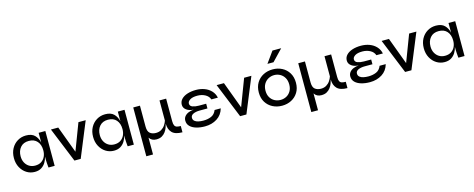

<svg xmlns="http://www.w3.org/2000/svg" viewBox="-38 -1608 6563 2656"><g transform="rotate(-15 3243.0 -280.5)"><path d="M269 10Q205 10 152.5 -23Q100 -56 68.5 -114.5Q37 -173 37 -249Q37 -325 68.5 -383.5Q100 -442 155 -475.5Q210 -509 278 -509Q359 -509 401 -467.5Q443 -426 458 -360V-499H554V0H466Q465 -3 463.5 -21.5Q462 -40 460 -64Q458 -88 458 -109V-157Q448 -114 425 -76Q402 -38 364 -14Q326 10 269 10ZM296 -73Q349 -73 385 -96.5Q421 -120 439.5 -159.5Q458 -199 458 -249Q458 -329 416 -377.5Q374 -426 296 -426Q218 -426 175.5 -376Q133 -326 133 -249Q133 -197 154 -157.5Q175 -118 211.5 -95.5Q248 -73 296 -73Z M1132 -499 927 0H837L634 -499H739L882 -115L1028 -499Z M1403 10Q1339 10 1286.5 -23Q1234 -56 1202.5 -114.5Q1171 -173 1171 -249Q1171 -325 1202.5 -383.5Q1234 -442 1289 -475.5Q1344 -509 1412 -509Q1493 -509 1535 -467.5Q1577 -426 1592 -360V-499H1688V0H1600Q1599 -3 1597.5 -21.5Q1596 -40 1594 -64Q1592 -88 1592 -109V-157Q1582 -114 1559 -76Q1536 -38 1498 -14Q1460 10 1403 10ZM1430 -73Q1483 -73 1519 -96.5Q1555 -120 1573.5 -159.5Q1592 -199 1592 -249Q1592 -329 1550 -377.5Q1508 -426 1430 -426Q1352 -426 1309.5 -376Q1267 -326 1267 -249Q1267 -197 1288 -157.5Q1309 -118 1345.5 -95.5Q1382 -73 1430 -73Z M2382 9Q2279 9 2234 -38Q2189 -85 2189 -166Q2183 -141 2172 -111Q2161 -81 2140.5 -53Q2120 -25 2088.5 -7Q2057 11 2011 11Q1942 11 1909 -41V200H1813V-499H1909V-199Q1909 -129 1942.5 -103Q1976 -77 2027 -77Q2072 -77 2105 -97Q2138 -117 2158.5 -148Q2179 -179 2189 -210V-499H2284V-177Q2284 -135 2294.5 -114.5Q2305 -94 2326.5 -87.5Q2348 -81 2382 -81Z M2705 11Q2637 11 2581.5 -5.5Q2526 -22 2493.5 -54.5Q2461 -87 2461 -136Q2461 -171 2481.5 -196.5Q2502 -222 2536.5 -236.5Q2571 -251 2613 -254Q2551 -256 2511 -285.5Q2471 -315 2471 -360Q2471 -407 2503 -440.5Q2535 -474 2589.5 -491.5Q2644 -509 2712 -509Q2778 -509 2834 -488Q2890 -467 2928.5 -426Q2967 -385 2979 -327H2886Q2870 -374 2821.5 -400.5Q2773 -427 2710 -427Q2642 -427 2606 -404.5Q2570 -382 2570 -351Q2570 -315 2608 -301.5Q2646 -288 2697 -288H2801V-220H2691Q2634 -220 2597 -202.5Q2560 -185 2560 -150Q2560 -121 2580.5 -103.5Q2601 -86 2634 -79Q2667 -72 2705 -72Q2768 -72 2818 -93.5Q2868 -115 2891 -174H2979Q2954 -84 2879.5 -36.5Q2805 11 2705 11Z M3505 -499 3300 0H3210L3007 -499H3112L3255 -115L3401 -499Z M3811 11Q3737 11 3676.5 -20Q3616 -51 3580 -109Q3544 -167 3544 -248Q3544 -330 3580 -388.5Q3616 -447 3676.5 -478Q3737 -509 3811 -509Q3884 -509 3944 -478Q4004 -447 4040 -388.5Q4076 -330 4076 -248Q4076 -167 4040 -109Q4004 -51 3944 -20Q3884 11 3811 11ZM3811 -72Q3856 -72 3894.5 -92.5Q3933 -113 3956.5 -152.5Q3980 -192 3980 -248Q3980 -305 3956.5 -345Q3933 -385 3894.5 -406Q3856 -427 3811 -427Q3766 -427 3727 -406Q3688 -385 3664 -345Q3640 -305 3640 -248Q3640 -192 3663.5 -152.5Q3687 -113 3726 -92.5Q3765 -72 3811 -72ZM3762 -601 3877 -761H4002L3849 -601Z M4745 9Q4642 9 4597 -38Q4552 -85 4552 -166Q4546 -141 4535 -111Q4524 -81 4503.5 -53Q4483 -25 4451.5 -7Q4420 11 4374 11Q4305 11 4272 -41V200H4176V-499H4272V-199Q4272 -129 4305.5 -103Q4339 -77 4390 -77Q4435 -77 4468 -97Q4501 -117 4521.5 -148Q4542 -179 4552 -210V-499H4647V-177Q4647 -135 4657.5 -114.5Q4668 -94 4689.5 -87.5Q4711 -81 4745 -81Z M5068 11Q5000 11 4944.5 -5.5Q4889 -22 4856.5 -54.5Q4824 -87 4824 -136Q4824 -171 4844.5 -196.5Q4865 -222 4899.5 -236.5Q4934 -251 4976 -254Q4914 -256 4874 -285.5Q4834 -315 4834 -360Q4834 -407 4866 -440.5Q4898 -474 4952.5 -491.5Q5007 -509 5075 -509Q5141 -509 5197 -488Q5253 -467 5291.5 -426Q5330 -385 5342 -327H5249Q5233 -374 5184.5 -400.5Q5136 -427 5073 -427Q5005 -427 4969 -404.5Q4933 -382 4933 -351Q4933 -315 4971 -301.5Q5009 -288 5060 -288H5164V-220H5054Q4997 -220 4960 -202.5Q4923 -185 4923 -150Q4923 -121 4943.5 -103.5Q4964 -86 4997 -79Q5030 -72 5068 -72Q5131 -72 5181 -93.5Q5231 -115 5254 -174H5342Q5317 -84 5242.5 -36.5Q5168 11 5068 11Z M5868 -499 5663 0H5573L5370 -499H5475L5618 -115L5764 -499Z M6139 10Q6075 10 6022.5 -23Q5970 -56 5938.5 -114.5Q5907 -173 5907 -249Q5907 -325 5938.5 -383.5Q5970 -442 6025 -475.5Q6080 -509 6148 -509Q6229 -509 6271 -467.5Q6313 -426 6328 -360V-499H6424V0H6336Q6335 -3 6333.5 -21.5Q6332 -40 6330 -64Q6328 -88 6328 -109V-157Q6318 -114 6295 -76Q6272 -38 6234 -14Q6196 10 6139 10ZM6166 -73Q6219 -73 6255 -96.5Q6291 -120 6309.5 -159.5Q6328 -199 6328 -249Q6328 -329 6286 -377.5Q6244 -426 6166 -426Q6088 -426 6045.5 -376Q6003 -326 6003 -249Q6003 -197 6024 -157.5Q6045 -118 6081.5 -95.5Q6118 -73 6166 -73Z"/></g></svg>

Font: Syne Medium
Style: Regular
Weight: 500
Designer: Lucas Descroix
Foundry: Bonjour Monde
Version: Version 2.200; ttfautohint (v1.8.4)